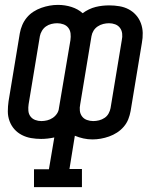

<svg xmlns="http://www.w3.org/2000/svg" viewBox="-20 -560 640 785"><path d="M119 205V132H180L202 2Q188 5 174.5 6.5Q161 8 148 8Q127 8 107 4.5Q87 1 69.5 -8Q52 -17 39 -31.5Q26 -46 19 -65Q12 -84 12 -104.5Q12 -125 15 -146L61 -424Q64 -441 71 -457.5Q78 -474 89.5 -488Q101 -502 116.5 -512Q132 -522 149 -528Q166 -534 183 -537Q200 -540 217 -540Q246 -540 272.5 -531.5Q299 -523 318 -506Q330 -515 343.5 -521.5Q357 -528 371 -531.5Q385 -535 399 -536.5Q413 -538 427 -538Q448 -538 468.5 -534.5Q489 -531 506 -522Q523 -513 536 -498.5Q549 -484 556 -465Q563 -446 563.5 -425.5Q564 -405 560 -384L514 -106Q511 -89 504.5 -72.5Q498 -56 486 -42Q474 -28 458.5 -18Q443 -8 426 -2Q409 4 392 7Q375 10 358 10Q339 10 321 6Q303 2 286 -5L264 131H315V205ZM149 -65Q161 -65 173 -68Q185 -71 195.5 -78Q206 -85 213 -95.5Q220 -106 221 -118L268 -396Q270 -410 268.5 -423Q267 -436 259.5 -446Q252 -456 239.5 -460.5Q227 -465 214 -465Q202 -465 190 -462Q178 -459 168 -452Q158 -445 151.5 -434Q145 -423 143 -412L97 -134Q95 -121 96 -107.5Q97 -94 104.5 -84Q112 -74 124 -69.5Q136 -65 149 -65ZM361 -65Q373 -65 385 -68Q397 -71 407.5 -78Q418 -85 424 -96Q430 -107 432 -118L478 -396Q481 -409 479.5 -422.5Q478 -436 470.5 -446Q463 -456 451 -460.5Q439 -465 426 -465Q414 -465 402 -462Q390 -459 379.5 -452Q369 -445 362.5 -434.5Q356 -424 354 -412L308 -134Q305 -120 306.5 -107Q308 -94 315.5 -84Q323 -74 335.5 -69.5Q348 -65 361 -65Z"/></svg>

Font: Iosevka Curly Slab ExObl
Style: Regular
Weight: 400
Width: 7
Italic angle: -9°
Monospace: yes
Designer: Belleve Invis
Foundry: Belleve Invis
Version: Version 11.1.0; ttfautohint (v1.8.3)